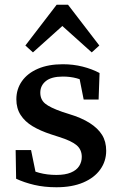

<svg xmlns="http://www.w3.org/2000/svg" viewBox="-20 -777 510 810"><path d="M218 13Q167 13 124.5 3Q82 -7 48 -23L46 -144H111L136 -22H87V-72Q112 -57 145.5 -48Q179 -39 218 -39Q255 -39 279 -49Q303 -59 314 -76.5Q325 -94 325 -115Q325 -146 303 -164.5Q281 -183 230 -199L196 -210Q150 -225 117.5 -244.5Q85 -264 67 -292Q49 -320 49 -358Q49 -401 72.5 -434.5Q96 -468 140 -487Q184 -506 245 -506Q289 -506 328.5 -496Q368 -486 400 -469L396 -357H333L311 -468H353V-425Q329 -440 302.5 -447Q276 -454 245 -454Q197 -454 173.5 -435Q150 -416 150 -386Q150 -357 170.5 -340Q191 -323 243 -305L271 -296Q324 -280 358.5 -258Q393 -236 410.5 -208Q428 -180 428 -141Q428 -97 403 -62Q378 -27 331 -7Q284 13 218 13ZM367 -556 201 -705H285L119 -556L87 -585L219 -757H267L399 -585Z"/></svg>

Font: Source Serif 4 Medium
Style: Regular
Weight: 500
Designer: Frank Grießhammer
Foundry: Adobe Systems Incorporated
Version: Version 4.004;hotconv 1.0.116;makeotfexe 2.5.65601